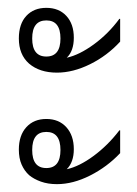

<svg xmlns="http://www.w3.org/2000/svg" viewBox="-20 -498 348 489"><path d="M125 -313Q81 -313 54 -336Q28 -359 28 -400Q28 -437 47 -457.5Q66 -478 98 -478Q130 -478 149 -457.5Q168 -437 168 -402Q168 -368 150 -351Q182 -358 219 -385Q256 -412 284 -450H286V-392Q253 -356 209.5 -334.5Q166 -313 125 -313ZM98 -354Q134 -354 134 -400Q134 -446 98 -446Q62 -446 62 -400Q62 -354 98 -354ZM125 -29Q102 -29 84 -35.5Q66 -42 54 -52Q42 -63 35 -79Q28 -95 28 -117Q28 -153 47 -174Q66 -195 98 -195Q130 -195 149 -174Q168 -153 168 -118Q168 -85 150 -67Q182 -74 218.5 -101Q255 -128 284 -166H286V-108Q253 -73 209.5 -51Q166 -29 125 -29ZM98 -70Q134 -70 134 -116Q134 -162 98 -162Q62 -162 62 -116Q62 -70 98 -70Z"/></svg>

Font: Noto Sans Thai Looped UI Narrow Light
Style: Regular
Weight: 300
Width: 4
Designer: Cadson Demak Team
Foundry: Cadson Demak Co., Ltd.
Version: Version 1.000